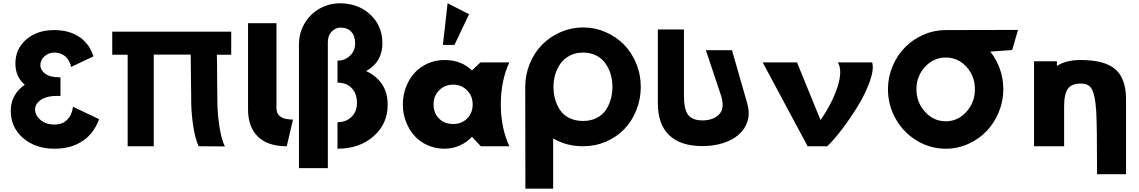

<svg xmlns="http://www.w3.org/2000/svg" viewBox="-20 -895 6969 1175"><path d="M45.9 -216.8Q45.9 -268.6 68.8 -309.3Q91.8 -350.1 131.8 -376Q74.2 -425.8 74.2 -505.9Q74.2 -596.2 140.9 -653.6Q207.5 -710.9 311 -710.9Q343.8 -710.9 372.6 -705.8Q401.4 -700.7 422.9 -691.4Q444.3 -682.1 462.6 -670.9Q481 -659.7 493.9 -646.2Q506.8 -632.8 516.6 -620.4Q526.4 -607.9 532.7 -595Q539.1 -582 543 -573.2Q546.9 -564.5 549.3 -557.4Q551.8 -550.3 551.8 -549.8L414.1 -484.9V-491.2Q412.6 -496.6 411.1 -501.7Q409.7 -506.8 401.9 -521.5Q394 -536.1 384 -546.1Q374 -556.2 355.2 -564.7Q336.4 -573.2 313 -573.2Q276.4 -573.2 251.7 -550Q227.1 -526.9 227.1 -497.1Q227.1 -466.3 256.1 -444.1Q285.2 -421.9 345.2 -421.9H350.1V-308.1H345.2Q270 -310.1 232.4 -285.4Q194.8 -260.7 194.8 -225.1Q194.8 -189 227.8 -160.9Q260.7 -132.8 314 -132.8Q335 -132.8 352.3 -138.4Q369.6 -144 380.9 -153.1Q392.1 -162.1 400.9 -173.3Q409.7 -184.6 414.1 -195.6Q418.5 -206.5 421.4 -215.6Q424.3 -224.6 424.8 -230.5L425.8 -235.8V-242.2L585.9 -166Q585.9 -165.5 583.5 -158.9Q581.1 -152.3 577.6 -144Q574.2 -135.7 567.6 -123.5Q561 -111.3 553 -98.9Q544.9 -86.4 532.2 -72.5Q519.5 -58.6 504.9 -46.4Q490.2 -34.2 470.2 -22.7Q450.2 -11.2 427.5 -2.9Q404.8 5.4 375.5 10.3Q346.2 15.1 314 15.1Q197.3 15.1 121.6 -50Q45.9 -115.2 45.9 -216.8Z M667 -560.1V-701.2H1395V-560.1H1307.1Q1308.6 -513.7 1308.8 -414.8Q1309.1 -315.9 1310.5 -254.4Q1312 -192.9 1323.2 -118.9Q1334.5 -44.9 1356 1L1195.8 0Q1174.3 -45.9 1163.1 -119.9Q1151.9 -193.8 1150.4 -255.4Q1148.9 -316.9 1148.7 -415.8Q1148.4 -514.6 1147 -561H920.9V0H761.2V-560.1Z M1498 -225.1V-752.9H1671.9V-233.9Q1671.9 -218.3 1676.5 -206.3Q1681.2 -194.3 1689.7 -187Q1698.2 -179.7 1707.5 -174.8Q1716.8 -169.9 1729.7 -167.5Q1742.7 -165 1751.7 -164.3Q1760.7 -163.6 1772.9 -163.1L1734.9 0Q1617.7 0 1557.9 -59.3Q1498 -118.7 1498 -225.1Z M1809.6 133.8V-622.1Q1809.6 -694.8 1845 -753.4Q1880.4 -812 1938 -843.5Q1995.6 -875 2062.5 -875Q2176.8 -873 2248.5 -803.7Q2320.3 -734.4 2320.3 -629.9Q2320.3 -515.6 2220.7 -460Q2283.2 -431.2 2317.9 -379.6Q2352.5 -328.1 2352.5 -254.9Q2352.5 -136.7 2265.9 -60.8Q2179.2 15.1 2045.4 15.1V-147Q2097.7 -147 2131.1 -179.7Q2164.6 -212.4 2164.6 -264.2Q2164.6 -320.8 2133.1 -355Q2101.6 -389.2 2045.4 -389.2V-523.9Q2089.8 -523.9 2121.6 -553.7Q2153.3 -583.5 2153.3 -629.9Q2153.3 -675.3 2129.6 -700.7Q2106 -726.1 2062.5 -726.1Q2033.7 -726.1 2010 -701.9Q1986.3 -677.7 1986.3 -636.2V133.8Z M2690.4 -620.1 2719.2 -875 2850.6 -808.1 2761.2 -620.1ZM2700.2 -527.8Q2802.7 -527.8 2868.2 -463.9L2920.4 -513.2H3097.2Q3044.9 -400.9 3044.9 -256.6Q3044.9 -112.3 3097.2 0H2922.4L2868.2 -58.1Q2838.4 -24.9 2794.4 -4.9Q2750.5 15.1 2700.2 15.1Q2645 15.1 2597.2 -6.1Q2549.3 -27.3 2516.4 -64Q2483.4 -100.6 2464.4 -150.4Q2445.3 -200.2 2445.3 -255.9Q2445.3 -311.5 2464.4 -361.6Q2483.4 -411.6 2516.4 -448.2Q2549.3 -484.9 2597.2 -506.3Q2645 -527.8 2700.2 -527.8ZM2753.4 -136.2Q2805.2 -136.2 2838.9 -169.9Q2872.6 -203.6 2872.6 -255.9Q2872.6 -308.1 2838.1 -342.5Q2803.7 -377 2753.4 -377Q2702.6 -377 2668 -342.8Q2633.3 -308.6 2633.3 -255.9Q2633.3 -203.1 2666.5 -169.7Q2699.7 -136.2 2753.4 -136.2Z M3194.3 -363.8Q3194.3 -439 3222.7 -506.8Q3251 -574.7 3298.8 -622.8Q3346.7 -670.9 3411.9 -699Q3477.1 -727.1 3548.3 -727.1Q3620.1 -727.1 3685.3 -699Q3750.5 -670.9 3798.1 -622.6Q3845.7 -574.2 3873.5 -506.8Q3901.4 -439.5 3901.4 -363.8Q3901.4 -288.1 3874.3 -220.7Q3847.2 -153.3 3800.5 -104.7Q3753.9 -56.2 3688.2 -28.1Q3622.6 0 3548.3 0Q3445.8 0 3365.2 -47.9V259.8H3195.3Q3194.3 -359.9 3194.3 -363.8ZM3367.2 -363.8Q3367.2 -322.8 3377.4 -286.6Q3387.7 -250.5 3408.4 -220.2Q3429.2 -189.9 3465.1 -172.4Q3501 -154.8 3548.3 -154.8Q3594.7 -154.8 3630.1 -172.4Q3665.5 -189.9 3686.3 -220Q3707 -250 3717.5 -286.4Q3728 -322.8 3728 -363.8Q3728 -404.3 3717 -440.9Q3706.1 -477.5 3684.8 -507.6Q3663.6 -537.6 3628.4 -555.4Q3593.3 -573.2 3548.3 -573.2Q3503.9 -573.2 3468.5 -555.4Q3433.1 -537.6 3411.4 -507.6Q3389.6 -477.5 3378.4 -440.9Q3367.2 -404.3 3367.2 -363.8Z M4005.9 -263.2V-714.8H4165.5V-310.1Q4165.5 -224.6 4191.9 -191.4Q4218.3 -158.2 4278.8 -158.2Q4309.6 -158.2 4334.7 -166.5Q4359.9 -174.8 4378.9 -193.1Q4397.9 -211.4 4401.6 -240.2Q4405.3 -269 4392.6 -310.1L4299.8 -587.9H4459.5L4552.7 -263.2Q4569.8 -201.7 4554.7 -153.1Q4539.6 -104.5 4500.2 -70.6Q4460.9 -36.6 4403.6 -18.8Q4346.2 -1 4278.8 -1Q4145 -1 4075.4 -67.4Q4005.9 -133.8 4005.9 -263.2Z M4647.5 -513.2H4857.4L5001.5 -160.2Q5074.7 -266.1 5106 -365Q5137.2 -463.9 5107.4 -513.2H5317.4Q5329.6 -471.7 5303 -396.7Q5276.4 -321.8 5229.7 -245.8Q5183.1 -169.9 5132.1 -103Q5081.1 -36.1 5042.5 0H4922.4Z M5414.1 -349.1Q5414.1 -421.9 5441.9 -488.5Q5469.7 -555.2 5517.1 -604Q5564.5 -652.8 5630.1 -681.9Q5695.8 -710.9 5768.1 -710.9L6210 -711.9L6174.3 -588.9L6042 -579.1L6039.1 -581.1Q6077.6 -533.2 6098.9 -473.4Q6120.1 -413.6 6120.1 -349.1Q6120.1 -276.4 6092.5 -209.2Q6064.9 -142.1 6018.1 -93Q5971.2 -43.9 5905.8 -14.4Q5840.3 15.1 5768.1 15.1Q5671.9 15.1 5590.1 -34.7Q5508.3 -84.5 5461.2 -168.2Q5414.1 -252 5414.1 -349.1ZM5588.4 -349.1Q5588.4 -269 5640.9 -210.9Q5693.4 -152.8 5768.1 -152.8Q5842.3 -152.8 5894.3 -210.9Q5946.3 -269 5946.3 -349.1Q5946.3 -429.2 5894.5 -486.1Q5842.8 -543 5768.1 -543Q5693.4 -543 5640.9 -485.8Q5588.4 -428.7 5588.4 -349.1Z M6308.1 0V-520H6448.2V-491.2Q6502.9 -527.8 6594.2 -527.8Q6739.3 -527.8 6805.2 -471.4Q6871.1 -415 6871.1 -287.1V170.9H6693.8Q6693.8 -134.3 6688.5 -217.3Q6681.2 -325.2 6655.8 -358.4Q6636.7 -383.8 6594.2 -383.8Q6538.6 -383.8 6515.4 -351.8Q6492.2 -319.8 6492.2 -244.1V0Z"/></svg>

Font: Hussar Preview
Style: Bold
Weight: 700
Foundry: Cannot Into Space Fonts, PlusOne Fonts
Version: Version 2.29RC2 "Millennial"